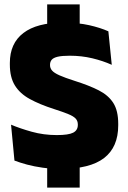

<svg xmlns="http://www.w3.org/2000/svg" viewBox="-20 -757 586 877"><path d="M344 -561.5H195.5V-737H344ZM344 100H195.5V-81H344ZM258 14.5Q214 14.5 175 9Q136 3.5 103.5 -5.2Q71 -14 46 -23.5L30.5 -187.5Q70.5 -170.5 125 -155.2Q179.5 -140 239.5 -140Q293 -140 314.2 -151Q335.5 -162 335.5 -186.5V-188.5Q335.5 -205 325.2 -215.8Q315 -226.5 291 -236.2Q267 -246 226.5 -259Q161 -280 116 -304.8Q71 -329.5 48 -366.8Q25 -404 25 -462V-469.5Q25 -559 86.8 -606.2Q148.5 -653.5 267 -653.5Q336.5 -653.5 387.2 -642Q438 -630.5 475 -614L490.5 -461Q450.5 -479 401.5 -490.8Q352.5 -502.5 298.5 -502.5Q263 -502.5 243.2 -497.8Q223.5 -493 216 -483.8Q208.5 -474.5 208.5 -461V-459.5Q208.5 -445.5 217.8 -434.8Q227 -424 251.5 -413Q276 -402 321.5 -387.5Q386.5 -367 430.8 -344.5Q475 -322 497.5 -286.8Q520 -251.5 520 -191.5V-184.5Q520 -85 455.5 -35.2Q391 14.5 258 14.5Z"/></svg>

Font: Anek Tamil Medium ExtraBold
Style: Regular
Weight: 800
Version: Version 1.003